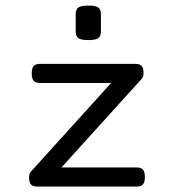

<svg xmlns="http://www.w3.org/2000/svg" viewBox="-20 -686 640 706"><path d="M512.7 -35.2Q512.7 -16.1 505.6 -8.1Q498.5 0 481.9 0H161.6H117.7Q101.1 0 94 -7.6Q86.9 -15.1 86.9 -33.2Q86.9 -47.9 93.8 -55.2L388.7 -380.9H127.4Q110.8 -380.9 103.8 -388.9Q96.7 -397 96.7 -416Q96.7 -435.1 103.8 -443.1Q110.8 -451.2 127.4 -451.2H434.1H477.1Q493.7 -451.2 500.7 -443.6Q507.8 -436 507.8 -418Q507.8 -403.8 500.5 -395.5L206.1 -70.3H481.9Q498.5 -70.3 505.6 -62.3Q512.7 -54.2 512.7 -35.2ZM304.7 -538.6Q277.8 -538.6 268.1 -545.7Q258.3 -552.7 258.3 -570.3V-633.8Q258.3 -651.4 268.1 -658.4Q277.8 -665.5 304.7 -665.5Q331.5 -665.5 341.3 -658.4Q351.1 -651.4 351.1 -633.8V-570.3Q351.1 -552.7 341.3 -545.7Q331.5 -538.6 304.7 -538.6Z"/></svg>

Font: Courier Prime Code
Style: Regular
Weight: 400
Designer: Alan Dague-Greene
Foundry: Quote-Unquote Apps
Version: Version 3.0318